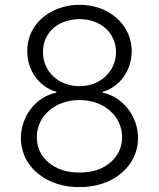

<svg xmlns="http://www.w3.org/2000/svg" viewBox="-20 -757 652 787"><path d="M65.7 -191.4Q65.7 -225.1 76.7 -256Q87.7 -286.9 107.1 -311.8Q126.4 -336.6 152.9 -353.7Q179.3 -370.7 210.6 -376.8V-380.7Q182.9 -388.8 160.9 -405.4Q138.8 -421.9 123.4 -443.9Q108 -465.9 99.8 -492.4Q91.6 -518.8 92 -546.9Q91.6 -576.3 99.6 -601.7Q107.6 -627.1 122 -648.3Q136.4 -669.4 156.4 -685.9Q176.5 -702.4 200.3 -713.8Q224.1 -725.1 250.9 -731.2Q277.7 -737.2 305.8 -737.2Q366.5 -737.2 414.8 -712.4Q438.9 -699.9 458.3 -682.7Q477.6 -665.5 491.3 -644.4Q505 -623.2 512.4 -598.7Q519.9 -574.2 519.9 -546.9Q519.5 -518.5 511.4 -492Q503.2 -465.6 487.9 -443.5Q472.7 -421.5 450.6 -405.2Q428.6 -388.8 400.9 -380.7V-376.8Q431.5 -371.1 457.9 -353.9Q484.4 -336.6 503.9 -311.8Q523.4 -286.9 534.6 -255.9Q545.8 -224.8 545.8 -191.4Q545.8 -135.3 514.6 -88.4Q499.3 -65.7 477.6 -47.4Q456 -29.1 429.3 -16.3Q402.7 -3.6 371.6 3.2Q340.6 9.9 305.8 9.9Q236.5 9.9 181.8 -16.3Q154.8 -29.5 133.2 -47.6Q111.5 -65.7 96.6 -88.1Q81.7 -110.4 73.7 -136.5Q65.7 -162.6 65.7 -191.4ZM179.3 -90.6Q227.6 -49.7 305.8 -49.7Q383.5 -49.7 431.8 -90.6Q480.1 -131.4 480.5 -194.6Q480.5 -227.3 467.2 -255.1Q453.8 -283 430.4 -303.4Q407 -323.9 375 -335.4Q343 -346.9 305.8 -346.9Q268.1 -346.9 236.2 -335.4Q204.2 -323.9 180.8 -303.4Q157.3 -283 144.2 -255.1Q131 -227.3 131 -194.6Q130.7 -131.7 179.3 -90.6ZM156.2 -543Q156.2 -513.1 167.6 -487.6Q179 -462 199 -443.4Q219.1 -424.7 246.4 -414.2Q273.8 -403.8 305.8 -403.8Q337.7 -403.8 364.9 -414.2Q392 -424.7 412.1 -443.4Q432.2 -462 443.7 -487.6Q455.3 -513.1 455.6 -543Q455.3 -574.9 443.2 -600.1Q431.1 -625.4 410.7 -642.8Q390.3 -660.2 363.3 -669.4Q336.3 -678.6 305.8 -678.6Q275.6 -678.6 248.2 -669.4Q220.9 -660.2 200.3 -642.8Q179.7 -625.4 167.8 -600.1Q155.9 -574.9 156.2 -543Z"/></svg>

Font: Inter P Light
Style: Regular
Weight: 300
Designer: Rasmus Andersson
Foundry: rsms
Version: Version 3.018;git-588b23468